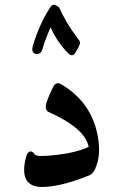

<svg xmlns="http://www.w3.org/2000/svg" viewBox="-20 -744 490 786"><path d="M180 -285Q160 -294 172 -329Q178 -346 184.5 -360.5Q191 -375 197 -387Q209 -411 229 -400Q352 -328 379 -193Q386 -157 385.5 -125.5Q385 -94 375 -67Q365 -34 345 -26Q239 17 165 21Q54 29 86 -99Q92 -124 105 -124Q115 -124 122 -112Q130 -100 213 -110Q296 -120 343 -143Q328 -219 180 -285ZM154 -543Q148 -523 131 -523Q114 -523 112 -541Q112 -544 112.5 -547Q113 -550 114 -554Q126 -596 144 -637Q162 -678 187 -716Q197 -729 209 -722Q215 -718 218 -716.5Q221 -715 222 -714Q234 -686 253.5 -653Q273 -620 301 -583Q312 -571 304 -556L288 -527Q283 -519 276 -518Q268 -517 259 -526Q215 -570 187 -632Q163 -577 154 -543Z"/></svg>

Font: Amiri
Style: Bold
Weight: 700
Designer: Khaled Hosny
Version: Version 0.113